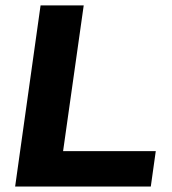

<svg xmlns="http://www.w3.org/2000/svg" viewBox="-20 -680 628 700"><path d="M285.2 -660.2 210 -128.9H547.9L529.8 0H35.2L127.9 -660.2Z"/></svg>

Font: Human Sans Bold
Style: Italic
Weight: 700
Italic angle: -8°
Designer: Tim Radville
Foundry: Continuum
Version: Version 1.000;FEAKit 1.0